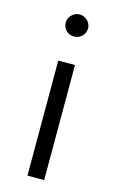

<svg xmlns="http://www.w3.org/2000/svg" viewBox="-104 -689 440 732"><g transform="rotate(15 116.0 -322.5)"><path d="M149 -454V0H83V-454ZM73 -602Q73 -619 86 -632Q99 -645 117 -645Q135 -645 148 -632Q161 -619 161 -602Q161 -583 148 -570.5Q135 -558 117 -558Q98 -558 85.5 -570.5Q73 -583 73 -602Z"/></g></svg>

Font: Tajawal
Style: Regular
Weight: 400
Designer: Boutros Fonts
Foundry: Created by Boutros International 2017
Version: Version 1.700